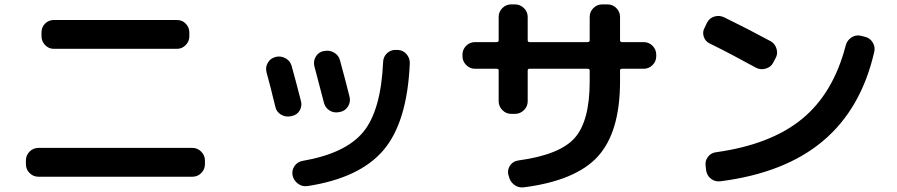

<svg xmlns="http://www.w3.org/2000/svg" viewBox="-20 -803 4040 865"><path d="M222.7 -712.9H777.3Q800.8 -712.9 816.9 -696.3Q833 -679.7 833 -657.2V-639.6Q833 -616.2 816.4 -599.6Q799.8 -583 777.3 -583H222.7Q199.2 -583 183.1 -600.1Q167 -617.2 167 -639.6V-657.2Q167 -680.7 183.1 -696.8Q199.2 -712.9 222.7 -712.9ZM153.3 -6.8Q129.9 -6.8 113.3 -23.4Q96.7 -40 96.7 -63.5V-80.1Q96.7 -103.5 113.3 -120.1Q129.9 -136.7 153.3 -136.7H846.7Q870.1 -136.7 886.7 -119.6Q903.3 -102.5 903.3 -80.1V-63.5Q903.3 -40 886.7 -23.4Q870.1 -6.8 846.7 -6.8Z M1771.5 -578.1Q1795.9 -577.1 1811.5 -559.1Q1827.1 -541 1826.2 -516.6Q1814.5 -252 1707.5 -126.5Q1600.6 -1 1366.2 35.2Q1341.8 39.1 1322.3 24.4Q1302.7 9.8 1297.9 -13.7Q1293.9 -36.1 1307.1 -55.2Q1320.3 -74.2 1342.8 -78.1Q1536.1 -111.3 1616.2 -208Q1696.3 -304.7 1706.1 -524.4Q1707 -547.9 1724.1 -563.5Q1741.2 -579.1 1763.7 -578.1ZM1220.7 -321.3Q1196.3 -421.9 1180.7 -477.5Q1174.8 -501 1187 -521Q1199.2 -541 1220.7 -545.9L1222.7 -546.9Q1246.1 -551.8 1266.6 -540.5Q1287.1 -529.3 1293.9 -505.9Q1313.5 -435.5 1335.9 -347.7Q1341.8 -325.2 1330.1 -305.2Q1318.4 -285.2 1294.9 -280.3L1290 -279.3Q1266.6 -274.4 1246.1 -286.6Q1225.6 -298.8 1220.7 -321.3ZM1507.8 -297.9Q1484.4 -293 1464.8 -305.2Q1445.3 -317.4 1439.5 -339.8Q1430.7 -373 1396.5 -503.9Q1390.6 -527.3 1402.3 -547.4Q1414.1 -567.4 1435.5 -572.3L1441.4 -573.2Q1464.8 -578.1 1485.4 -565.9Q1505.9 -553.7 1511.7 -531.2Q1540 -427.7 1554.7 -367.2Q1560.5 -344.7 1548.3 -324.2Q1536.1 -303.7 1512.7 -298.8Z M2120.1 -493.2Q2096.7 -493.2 2080.1 -510.3Q2063.5 -527.3 2063.5 -549.8V-556.6Q2063.5 -580.1 2080.1 -596.7Q2096.7 -613.3 2120.1 -613.3H2217.8Q2226.6 -613.3 2226.6 -622.1V-726.6Q2226.6 -750 2243.2 -766.6Q2259.8 -783.2 2283.2 -783.2H2299.8Q2323.2 -783.2 2340.3 -766.6Q2357.4 -750 2357.4 -726.6V-622.1Q2357.4 -613.3 2365.2 -613.3H2627.9Q2636.7 -613.3 2636.7 -622.1V-726.6Q2636.7 -750 2653.3 -766.6Q2669.9 -783.2 2693.4 -783.2H2716.8Q2740.2 -783.2 2756.8 -766.6Q2773.4 -750 2773.4 -726.6V-622.1Q2773.4 -613.3 2782.2 -613.3H2879.9Q2903.3 -613.3 2919.9 -596.7Q2936.5 -580.1 2936.5 -556.6V-549.8Q2936.5 -526.4 2919.9 -509.8Q2903.3 -493.2 2879.9 -493.2H2782.2Q2773.4 -493.2 2773.4 -485.4V-436.5Q2773.4 -209 2674.3 -99.1Q2575.2 10.7 2339.8 41Q2315.4 43.9 2296.4 29.3Q2277.3 14.6 2272.5 -8.8L2269.5 -17.6Q2265.6 -40 2278.8 -58.6Q2292 -77.1 2315.4 -80.1Q2502 -105.5 2569.3 -181.6Q2636.7 -257.8 2636.7 -436.5V-485.4Q2636.7 -493.2 2627.9 -493.2H2365.2Q2357.4 -493.2 2357.4 -485.4V-346.7Q2357.4 -323.2 2340.3 -306.6Q2323.2 -290 2299.8 -290H2283.2Q2259.8 -290 2243.2 -307.1Q2226.6 -324.2 2226.6 -346.7V-485.4Q2226.6 -493.2 2217.8 -493.2Z M3178.7 -606.4Q3157.2 -616.2 3150.4 -638.2Q3143.6 -660.2 3155.3 -679.7L3165 -700.2Q3175.8 -721.7 3198.2 -728.5Q3220.7 -735.4 3243.2 -724.6Q3341.8 -676.8 3452.1 -617.2Q3471.7 -606.4 3478.5 -583Q3485.4 -559.6 3473.6 -540L3462.9 -519.5Q3452.1 -500 3429.2 -493.7Q3406.2 -487.3 3385.7 -498Q3268.6 -562.5 3178.7 -606.4ZM3875 -637.7Q3898.4 -632.8 3911.1 -612.8Q3923.8 -592.8 3918.9 -570.3Q3860.4 -313.5 3688.5 -168.5Q3516.6 -23.4 3225.6 13.7Q3201.2 16.6 3183.1 2.4Q3165 -11.7 3161.1 -36.1L3159.2 -53.7Q3155.3 -77.1 3168.9 -95.7Q3182.6 -114.3 3206.1 -117.2Q3452.1 -151.4 3593.3 -267.1Q3734.4 -382.8 3790 -597.7Q3795.9 -621.1 3815.9 -634.3Q3835.9 -647.5 3859.4 -641.6Z"/></svg>

Font: Rounded Mgen+ 1m bold
Style: Bold
Weight: 700
Designer: [Source Han Sans]
Ryoko NISHIZUKA  (kana & ideographs); Paul D. Hunt (Latin, Greek & Cyrillic); Wenlong ZHANG  (bopomofo
Version: Version 1.059.20150602